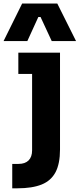

<svg xmlns="http://www.w3.org/2000/svg" viewBox="-64 -840 442 1066"><path d="M4 205.5V70H39Q75.5 70 94.9 50.5Q114.2 31 114.2 -5.2V-547.5H269.2V-10.2Q269.2 68.8 244.4 116Q219.5 163.2 167.4 184.4Q115.2 205.5 32.5 205.5ZM37.8 -429.5V-547.5H269.2V-429.5ZM-44.2 -612 59 -820.5H254L358.2 -612H223.2L161.2 -745.5H148.8L87.8 -612Z"/></svg>

Font: SVN-Sora Variable
Style: Regular
Weight: 400
Designer: Jonathan Barnbrook, Julián Moncada
Foundry: Barnbrook Fonts
Version: Version 2.000 - Viet hoa boi STYLEno.1 Fonts